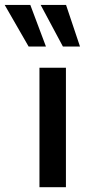

<svg xmlns="http://www.w3.org/2000/svg" viewBox="-110 -778 353 798"><path d="M54 0V-496.5H164V0ZM222.5 -584.5H151.5L59 -757.5H164.5ZM81 -584.5H9L-90.5 -757.5H16Z"/></svg>

Font: Cabin SemiCondensed SemiBold
Style: Regular
Weight: 600
Width: 4
Designer: Pablo Impallari
Foundry: Pablo Impallari. http://www.impallari.com Igino Marini. http://www.ikern.com
Version: Version 3.001